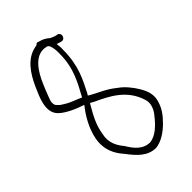

<svg xmlns="http://www.w3.org/2000/svg" viewBox="-215 -714 851 851"><g transform="rotate(-45 210.0 -288.5)"><path d="M37 -354C62 -329 109 -309 146 -297C117 -261 86 -210 76 -155C65 -94 89 -50 118 -18C151 26 184 63 237 63C271 59 305 37 334 8C360 -18 383 -47 391 -90C396 -122 383 -149 370 -171C352 -200 330 -228 302 -247C262 -280 223 -292 186 -315L192 -325C220 -380 252 -438 252 -535C253 -549 252 -562 250 -574H251C258 -571 266 -569 274 -567C295 -563 304 -597 281 -602L270 -604C258 -609 249 -611 240 -620C232 -626 218 -634 207 -636L195 -640C191 -641 187 -639 184 -634C181 -634 177 -633 174 -632C114 -621 76 -567 48 -503C30 -462 -3 -394 37 -354ZM53 -392C48 -410 55 -422 62 -441C67 -456 74 -471 81 -488C106 -549 145 -606 200 -599L214 -596C216 -594 220 -592 222 -587C227 -575 230 -556 229 -536C229 -441 192 -384 162 -327C141 -338 113 -345 88 -361C77 -367 68 -373 63 -379C58 -384 54 -388 53 -392ZM112 -148C120 -204 147 -245 167 -281C168 -283 169 -284 170 -285C176 -282 182 -278 188 -275C253 -245 326 -209 353 -121C363 -92 347 -61 332 -44C305 -9 273 22 236 27C191 27 165 -5 143 -42C122 -67 101 -101 112 -148Z"/></g></svg>

Font: Stray Cat
Style: SuCn
Weight: 400
Version: Version 1.0